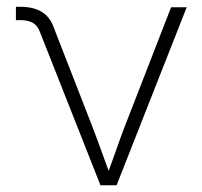

<svg xmlns="http://www.w3.org/2000/svg" viewBox="-20 -551 602 571"><path d="M278.8 0 98.1 -457.5Q90.8 -476.1 76.7 -483.6Q62.5 -491.2 39.1 -491.2H27.3V-530.8H40Q78.6 -530.8 103 -516.4Q127.4 -502 138.7 -472.2L251.5 -182.6Q266.6 -143.6 280.8 -104.2Q294.9 -64.9 309.1 -26.4H296.9Q311.5 -64.9 325.2 -104.2Q338.9 -143.6 354 -182.6L488.8 -529.3H535.2L326.7 0Z"/></svg>

Font: Inter 24pt ExtraLight
Style: Regular
Weight: 250
Designer: Rasmus Andersson
Foundry: rsms
Version: Version 4.001;git-66647c0bb